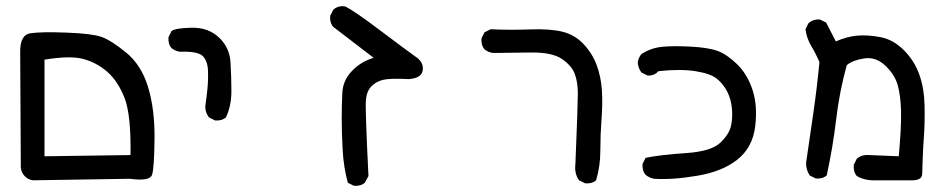

<svg xmlns="http://www.w3.org/2000/svg" viewBox="-20 -470 3040 617"><path d="M85.9 109.4Q70.3 107.4 59.6 96.2Q48.8 85 46.9 69.3L44.9 -301.8Q43.9 -358.4 78.6 -363.3Q113.3 -368.2 193.8 -365.2Q274.4 -362.3 305.7 -351.6Q336.9 -340.8 385.7 -300.8Q434.6 -260.7 456.1 -189.5Q477.5 -118.2 476.6 -24.4Q475.6 69.3 468.8 91.3Q461.9 113.3 397.5 104.5ZM399.4 28.3Q401.4 -102.5 379.9 -156.2Q358.4 -210 324.7 -239.3Q291 -268.6 248.5 -280.3Q206.1 -292 123 -278.3V32.2Z M670.9 -83 651.4 -92.8Q639.6 -108.4 639.6 -127.9Q643.6 -155.3 646.5 -183.6Q649.4 -211.9 648.4 -242.2Q647.5 -272.5 632.3 -289.1Q617.2 -305.7 558.6 -303.7Q543 -305.7 531.2 -315.4Q519.5 -329.1 521.5 -350.6L531.2 -370.1Q543 -379.9 596.2 -380.9Q649.4 -381.8 683.6 -349.6Q717.8 -317.4 720.7 -270.5Q723.6 -223.6 723.6 -176.8Q723.6 -129.9 706.1 -92.8Q692.4 -81.1 670.9 -83Z M1117.2 127 1097.7 117.2Q1084 66.4 1081.1 11.2Q1078.1 -43.9 1078.1 -87.9Q1078.1 -131.8 1080.1 -171.9Q1082 -211.9 1111.3 -242.2Q1140.6 -272.5 1180.7 -284.2L1050.8 -383.8Q1039.1 -397.5 1041 -418.9L1050.8 -438.5Q1066.4 -453.1 1089.8 -449.2Q1119.1 -434.6 1200.7 -373Q1282.2 -311.5 1323.2 -282.2Q1342.8 -264.6 1337.9 -241.7Q1333 -218.8 1293.9 -215.8Q1233.4 -218.8 1210.9 -213.4Q1188.5 -208 1173.3 -192.4Q1158.2 -176.8 1155.8 -147.9Q1153.3 -119.1 1164.1 95.7L1152.3 117.2Q1138.7 128.9 1117.2 127Z M1860.4 119.1 1840.8 109.4Q1825.2 87.9 1829.1 56.6Q1836.9 -133.8 1836.9 -169.9Q1836.9 -206.1 1827.1 -232.4Q1817.4 -258.8 1786.1 -280.3Q1754.9 -301.8 1688 -301.3Q1621.1 -300.8 1564.5 -299.8Q1548.8 -301.8 1537.1 -311.5Q1525.4 -325.2 1527.3 -346.7L1537.1 -366.2L1556.6 -376Q1618.2 -373 1682.6 -375.5Q1747.1 -377.9 1787.1 -368.2Q1827.1 -358.4 1855.5 -328.1Q1883.8 -297.9 1897.5 -260.7Q1911.1 -223.6 1914.1 -181.6Q1917 -139.6 1913.1 -87.9Q1909.2 -36.1 1909.2 14.2Q1909.2 64.5 1895.5 109.4Q1881.8 121.1 1860.4 119.1Z M2082 104.5Q2066.4 101.6 2054.7 91.8Q2043 78.1 2044.9 56.6L2054.7 37.1Q2103.5 27.3 2184.1 22Q2264.6 16.6 2293.9 -10.7Q2323.2 -38.1 2329.1 -65.4Q2335 -92.8 2332 -122.1Q2329.1 -151.4 2317.4 -174.8Q2305.7 -198.2 2285.2 -215.8Q2264.6 -233.4 2215.3 -241.2Q2166 -249 2095.7 -241.2Q2082 -225.6 2060.5 -227.5L2041 -237.3Q2031.2 -251 2029.3 -268.6Q2031.2 -284.2 2041 -295.9Q2070.3 -315.4 2105.5 -319.3Q2140.6 -323.2 2197.8 -320.3Q2254.9 -317.4 2285.2 -306.6Q2315.4 -295.9 2348.6 -263.7Q2381.8 -231.4 2398.4 -180.7Q2415 -129.9 2406.7 -63Q2398.4 3.9 2350.1 42.5Q2301.8 81.1 2221.2 94.7Q2140.6 108.4 2082 104.5Z M2795.9 109.4Q2760.7 111.3 2733.4 95.7Q2721.7 82 2723.6 59.6L2733.4 40Q2749 26.4 2772.5 28.3L2868.2 32.2Q2877 -63.5 2875.5 -114.3Q2874 -165 2864.3 -198.2Q2854.5 -231.4 2824.2 -259.8Q2793.9 -288.1 2756.8 -282.2Q2719.7 -276.4 2701.2 -260.7Q2677.7 -176.8 2667 -85.9Q2656.2 4.9 2636.7 93.8Q2623 105.5 2601.6 103.5L2582 93.8Q2570.3 76.2 2570.3 53.7Q2582 -26.4 2593.8 -107.4Q2605.5 -188.5 2613.3 -270.5Q2601.6 -297.9 2586.9 -322.3Q2572.3 -346.7 2568.4 -376L2578.1 -395.5Q2593.8 -409.2 2615.2 -407.2L2634.8 -397.5L2666 -336.9Q2701.2 -352.5 2734.9 -355.5Q2768.6 -358.4 2809.6 -350.6Q2850.6 -342.8 2884.8 -308.6Q2918.9 -274.4 2934.6 -229.5Q2950.2 -184.6 2951.2 -128.9Q2952.1 -73.2 2949.2 -34.2Q2946.3 4.9 2945.3 37.1Q2944.3 69.3 2943.4 90.3Q2942.4 111.3 2903.3 109.4Z"/></svg>

Font: JasonHandwriting4
Style: Regular
Weight: 400
Version: Version 1.01.21